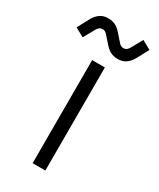

<svg xmlns="http://www.w3.org/2000/svg" viewBox="-208 -726 651 784"><g transform="rotate(30 118.0 -333.5)"><path d="M88 0V-486H148V0ZM8 -547 -34 -570 -4 -626Q6 -644 21.5 -655.5Q37 -667 60 -667Q81 -667 96.5 -658.5Q112 -650 130 -628Q144 -612 153 -602Q162 -592 173 -592Q183 -592 189 -597Q195 -602 200 -611L228 -662L270 -639L240 -583Q230 -565 214.5 -553.5Q199 -542 176 -542Q155 -542 139.5 -550.5Q124 -559 106 -581Q92 -597 83 -607Q74 -617 63 -617Q53 -617 47 -612Q41 -607 36 -598Z"/></g></svg>

Font: Space Grotesk Light
Style: Regular
Weight: 300
Designer: Florian Karsten
Foundry: Florian Karsten
Version: Version 2.000